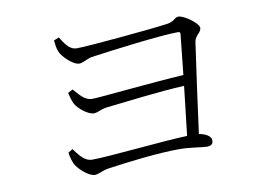

<svg xmlns="http://www.w3.org/2000/svg" viewBox="-67 -757 1134 805"><g transform="rotate(-10 500.0 -355.0)"><path d="M202 -181 183 -169C184 -155 191 -132 196 -121C205 -100 249 -58 276 -58C292 -58 314 -71 332 -74C427 -88 555 -103 642 -103C692 -103 739 -93 759 -93C780 -93 786 -102 786 -116C786 -133 763 -147 735 -151C750 -264 775 -447 788 -535C793 -562 818 -569 818 -589C818 -608 760 -651 735 -651C719 -651 716 -633 684 -629C621 -620 346 -594 294 -594C260 -594 243 -628 227 -652L205 -643C206 -630 209 -607 214 -596C221 -574 266 -529 293 -529C309 -529 330 -544 348 -547C446 -561 651 -587 723 -587C730 -587 733 -584 732 -577L714 -406C586 -399 353 -374 321 -374C286 -374 266 -406 246 -427L225 -416C228 -404 234 -379 240 -369C250 -348 291 -313 317 -313C334 -313 346 -324 373 -328C464 -338 596 -355 709 -361L685 -152C574 -148 349 -123 277 -123C241 -123 221 -157 202 -181Z"/></g></svg>

Font: Kiri Minchoo Light
Style: Regular
Weight: 300
Designer: Ryoko NISHIZUKA 西塚涼子 (kana & ideographs); Frank Grießhammer (Latin, Greek & Cyrillic);
akenotsuki.com/eyeben/fonts/ (U+
Foundry: Adobe
akenotsuki.com/eyeben/fonts/
Version: Version 4.002;hotconv 1.0.119;makeotfexe 2.5.65604